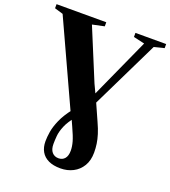

<svg xmlns="http://www.w3.org/2000/svg" viewBox="-184 -862 1040 1172"><g transform="rotate(20 336.0 -276.0)"><path d="M344 191Q297.5 191 266 176Q234.5 161 218.5 133Q202.5 105 202.5 66Q202.5 38.5 208.2 3.5Q214 -31.5 233 -75Q252 -118.5 293 -171L369 -268L413.5 -366.5L564.5 -700L492.5 -716.5V-743H692V-716.5L626.5 -700L383.5 -201L326.5 -134.5Q289 -89 274 -52.5Q259 -16 256.5 13Q254 42 254 65Q254 100.5 270 118.8Q286 137 312 137Q337.5 137 352.5 119.5Q367.5 102 367.5 68Q367.5 41.5 358.8 10.5Q350 -20.5 325 -74.5L303.5 -122L290 -144.5L35 -700L-20 -716.5V-743H303V-716.5L225.5 -700L363.5 -366.5L408 -272L461 -153Q478.5 -115 488 -84.2Q497.5 -53.5 501.5 -26.2Q505.5 1 505.5 30Q505.5 81.5 483.8 117.5Q462 153.5 425.5 172.2Q389 191 344 191Z"/></g></svg>

Font: Merriweather 120pt ExtraBold
Style: Regular
Weight: 800
Version: Version 2.100